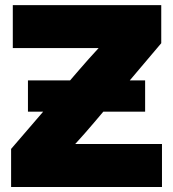

<svg xmlns="http://www.w3.org/2000/svg" viewBox="-20 -748 692 768"><path d="M24.4 0V-152.3L296.4 -468.3Q315.4 -490.2 334.7 -512Q354 -533.7 374.5 -555.7H31.2V-727.5H625V-575.2L356.4 -257.8Q338.4 -236.3 319.3 -214.8Q300.3 -193.4 280.8 -171.9H627.9V0ZM91.8 -301.3V-426.3H560.5V-301.3Z"/></svg>

Font: Inter Display Black
Style: Regular
Weight: 900
Designer: Rasmus Andersson
Foundry: rsms
Version: Version 4.000;git-a52131595